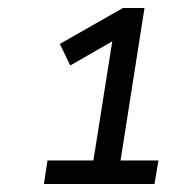

<svg xmlns="http://www.w3.org/2000/svg" viewBox="-20 -725 460 481"><path d="M90 -264 99 -323H214L265 -645L304 -646L156 -561L130 -615L288 -705H342L282 -323H377L367 -264Z"/></svg>

Font: Nunito Sans 10pt
Style: Italic
Weight: 400
Italic angle: -9°
Designer: Vernon Adams
Foundry: Vernon Adams
Version: Version 3.101;gftools[0.9.27]